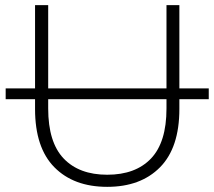

<svg xmlns="http://www.w3.org/2000/svg" viewBox="-20 -720 832 745"><path d="M396 5Q266 5 191 -71Q116 -147 116 -297V-700H167V-299Q167 -168 227 -105Q287 -42 396 -42Q506 -42 566 -105Q626 -168 626 -299V-700H676V-297Q676 -147 601 -71Q526 5 396 5ZM2 -335V-377H790V-335Z"/></svg>

Font: Montserrat Thin Light
Style: Regular
Weight: 300
Version: Version 9.000